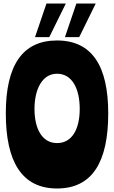

<svg xmlns="http://www.w3.org/2000/svg" viewBox="-20 -1060 648 1091"><path d="M304 -830C107 -830 13 -688 13 -416C13 -143 103 11 304 11C507 11 595 -143 595 -416C595 -685 503 -830 304 -830ZM304 -247C220 -247 176 -327 176 -441C176 -553 220 -641 304 -641C390 -641 433 -556 433 -441C433 -327 390 -247 304 -247ZM179 -849H260L354 -1040H244ZM349 -849H430L524 -1040H414Z"/></svg>

Font: Ranchers
Style: Regular
Weight: 400
Designer: Pablo Impallari, Brenda Gallo
Foundry: Pablo Impallari, Brenda Gallo
Version: Version 1.000